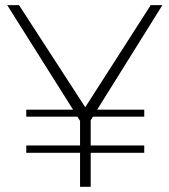

<svg xmlns="http://www.w3.org/2000/svg" viewBox="-20 -719 651 739"><path d="M354 -296.9H535.2V-270H337.9L329.1 -255.9V-159.2H535.2V-130.9H329.1V0H288.1V-130.9H81.1V-159.2H288.1V-253.9L277.8 -270H81.1V-296.9H261.2L7.8 -699.2H53.2L308.1 -306.2L560.1 -699.2H605Z"/></svg>

Font: Montserrat Ultra Light
Style: Regular
Weight: 200
Designer: Julieta Ulanovsky
Foundry: Julieta Ulanovsky
Version: Version 3.001;PS 003.001;hotconv 1.0.70;makeotf.lib2.5.58329